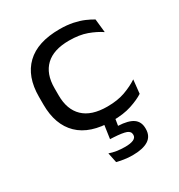

<svg xmlns="http://www.w3.org/2000/svg" viewBox="-168 -609 860 925"><g transform="rotate(-30 262.5 -146.0)"><path d="M299.1 12.9Q176 12.9 113.3 -48Q50.5 -108.9 50.5 -221.6V-264.5Q50.5 -376.7 113.3 -436.9Q176 -497.1 298.7 -497.1Q339.7 -497.1 372.5 -490.3Q405.2 -483.4 430.4 -472.5Q455.6 -461.6 472.9 -450.8L480.9 -375.9Q450.8 -396.5 409.5 -411.6Q368.1 -426.7 310.7 -426.7Q224.4 -426.7 180.3 -384.7Q136.2 -342.6 136.2 -263.7V-222.8Q136.2 -143.8 180.6 -101.3Q225.1 -58.7 312.7 -58.7Q370.7 -58.7 412.6 -74Q454.5 -89.2 485.9 -110.1L477.8 -34.3Q450.8 -16.7 406.2 -1.9Q361.6 12.9 299.1 12.9ZM319.6 -8.5 306.5 72.5 273.7 46.9Q282.7 46.5 292 46.6Q301.4 46.6 310.7 47.2Q366.8 49.7 393 68.2Q419.2 86.8 419.2 123.8V126.7Q419.2 167 388.9 186.2Q358.5 205.3 300.5 205.3Q276.3 205.3 253.8 201.6Q231.2 197.9 215.2 193.7L203.9 138.8Q222.6 145.4 244.3 148.8Q266 152.2 290.2 152.2Q319.9 152.2 336.4 144.8Q352.9 137.3 352.9 121.8V120.5Q352.9 102.1 333 94.6Q313.1 87.2 264.2 84.4Q256.7 83.9 252.7 83.8Q248.6 83.7 245 83.6L258.3 -8.5Z"/></g></svg>

Font: Anek Gurmukhi Medium SemiExpanded
Style: Regular
Weight: 500
Width: 6
Version: Version 1.003